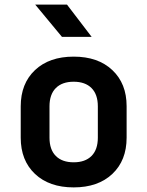

<svg xmlns="http://www.w3.org/2000/svg" viewBox="-20 -805 640 834"><path d="M300 9Q194 9 132 -49.5Q70 -108 70 -207V-343Q70 -442 132 -500.5Q194 -559 300 -559Q406 -559 468 -500.5Q530 -442 530 -344V-207Q530 -108 468 -49.5Q406 9 300 9ZM300 -100Q350 -100 377.5 -127.5Q405 -155 405 -207V-343Q405 -395 377.5 -422.5Q350 -450 300 -450Q250 -450 222.5 -422.5Q195 -395 195 -343V-207Q195 -155 222.5 -127.5Q250 -100 300 -100ZM249 -645 133 -785H271L378 -645Z"/></svg>

Font: Tiny
Style: Bold
Weight: 700
Monospace: yes
Designer: Philipp Nurullin, Konstantin Bulenkov
Foundry: JetBrains
Version: Version 2.251; ttfautohint (v1.8.4.7-5d5b)